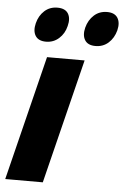

<svg xmlns="http://www.w3.org/2000/svg" viewBox="-59 -925 624 967"><g transform="rotate(5 253.0 -441.5)"><path d="M351.1 -629.9 194.8 0H4.9L161.1 -629.9ZM251 -794.9Q241.7 -756.3 214.1 -731.7Q186.5 -707 148.9 -707Q110.4 -707 95.2 -731.4Q80.1 -755.9 89.8 -794.9Q99.6 -834 126.5 -858.4Q153.3 -882.8 191.9 -882.8Q231.4 -882.8 246.3 -858.4Q261.2 -834 251 -794.9ZM502 -794.9Q491.7 -755.9 464.6 -731.4Q437.5 -707 398.9 -707Q360.4 -707 345.2 -731.4Q330.1 -755.9 339.8 -794.9Q350.1 -834 377.2 -858.4Q404.3 -882.8 442.9 -882.8Q481.4 -882.8 496.6 -858.4Q511.7 -834 502 -794.9Z"/></g></svg>

Font: Sinkin Sans 800 Black Italic
Style: Regular
Weight: 900
Italic angle: -112°
Designer: Keith Bates
Foundry: K-Type
Version: Sinkin Sans (version 1.0)  by Keith Bates   •   © 2014   www